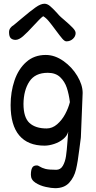

<svg xmlns="http://www.w3.org/2000/svg" viewBox="-20 -758 506 1014"><path d="M336.4 -12.7Q338.4 -46.9 340.3 -63Q335 -41 314.2 -23.9Q293.5 -6.8 266.1 2.2Q238.8 11.2 215.3 11.2Q127.4 11.2 81.8 -42.7Q36.1 -96.7 36.1 -203.1Q36.1 -272.5 56.6 -333Q77.1 -393.6 118.9 -430.7Q160.6 -467.8 221.7 -467.8Q269.5 -467.8 314.9 -435.8Q360.4 -403.8 388.4 -356.7Q416.5 -309.6 416.5 -267.1L407.2 -36.1L406.7 -29.3Q404.3 -16.1 398.9 30.8Q391.1 96.7 381.3 137.5Q371.6 178.2 345.5 207Q319.3 235.8 271 235.8Q252 235.8 221.7 229.2Q191.4 222.7 167.2 207Q143.1 191.4 143.1 165.5Q143.1 141.1 149.7 128.4Q156.2 115.7 173.8 115.7Q178.2 115.7 181.9 117.2Q185.5 118.7 189 121.1Q201.2 128.9 219.2 133.8Q237.3 138.7 276.9 138.7Q299.8 138.7 312 117.4Q324.2 96.2 328.6 66.4Q333 36.6 336.4 -12.7ZM349.1 -218.8Q343.8 -261.2 332.8 -294.4Q321.8 -327.6 297.6 -350.6Q273.4 -373.5 232.4 -373.5Q165.5 -373.5 135.3 -327.6Q105 -281.7 104 -209.5Q104 -137.7 135.7 -108.6Q167.5 -79.6 226.1 -79.6Q256.3 -79.6 281.7 -101.6Q307.1 -123.5 324.2 -155.5Q341.3 -187.5 349.1 -218.8ZM27.8 -588.4Q27.8 -601.1 35.2 -610.6Q42.5 -620.1 51.8 -625L93.3 -659.7Q141.1 -700.2 168.2 -719.2Q195.3 -738.3 214.8 -738.3Q229.5 -738.3 244.1 -726.1Q258.8 -713.9 280.3 -690.4L291.5 -677.7Q297.9 -670.4 321.8 -650.4Q349.6 -626.5 364.5 -610.8Q379.4 -595.2 379.4 -583.5Q379.4 -565.9 365 -552.7Q350.6 -539.6 330.6 -539.6Q321.3 -539.6 309.1 -553.7Q296.9 -567.9 274.9 -597.7Q252.4 -628.4 237.5 -646.2Q222.7 -664.1 208 -672.4Q198.7 -666 185.5 -652.3Q172.4 -638.7 158.7 -624Q124 -585.9 101.8 -566.7Q79.6 -547.4 62 -547.4Q46.9 -547.4 37.4 -555.9Q27.8 -564.5 27.8 -588.4Z"/></svg>

Font: Dekko
Style: Regular
Weight: 400
Designer: Multiple
Foundry: Sorkin Type
Version: Version 2.001